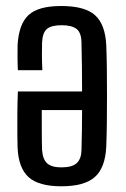

<svg xmlns="http://www.w3.org/2000/svg" viewBox="-20 -628 429 655"><path d="M188.5 -607.5Q269.5 -607.5 304.2 -576.2Q339 -545 342.5 -474Q344 -438.5 344.5 -394.2Q345 -350 345 -302.8Q345 -255.5 344.5 -210Q344 -164.5 342.5 -127.5Q339 -55 303.2 -23.8Q267.5 7.5 189.5 7.5Q111.5 7.5 77.2 -24Q43 -55.5 40 -124Q39.5 -135.5 39.2 -167.2Q39 -199 39.2 -239.2Q39.5 -279.5 41 -316H260Q260 -357 259.5 -398.2Q259 -439.5 258 -482.5Q257.5 -516.5 241.2 -529.2Q225 -542 190 -542Q155 -542 140 -529.2Q125 -516.5 123.5 -482.5Q123 -467.5 123 -442.2Q123 -417 124.5 -388.5H41Q40 -405.5 39.8 -431.8Q39.5 -458 40 -474Q44 -545.5 77.2 -576.5Q110.5 -607.5 188.5 -607.5ZM260 -252.5H122.5Q122.5 -225 122.5 -197Q122.5 -169 122.8 -147.2Q123 -125.5 123.5 -116.5Q126 -83.5 141.5 -70.2Q157 -57 189.5 -57Q226.5 -57 242 -71.8Q257.5 -86.5 258 -116.5Q259 -150.5 259.5 -184.8Q260 -219 260 -252.5Z"/></svg>

Font: Big Shoulders
Style: Regular
Weight: 400
Designer: Patric King
Foundry: XO Type Co
Version: Version 2.002